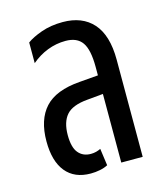

<svg xmlns="http://www.w3.org/2000/svg" viewBox="-91 -629 616 710"><g transform="rotate(-15 217.5 -274.0)"><path d="M289 0V-366Q289 -432 269.5 -460Q250 -488 206 -488Q170 -488 136.5 -475Q103 -462 75 -438V-517Q95 -532 131.5 -545Q168 -558 214 -558Q251 -558 280 -546.5Q309 -535 329.5 -512Q350 -489 360.5 -454Q371 -419 371 -372V0ZM170 10Q108 10 75 -30.5Q42 -71 42 -147Q42 -230 83.5 -275.5Q125 -321 218 -328L303 -335V-264L228 -257Q170 -252 147 -225.5Q124 -199 124 -149Q124 -102 141.5 -81Q159 -60 189 -60Q200 -60 209.5 -62.5Q219 -65 227 -69L236 -4Q223 3 205.5 6.5Q188 10 170 10Z"/></g></svg>

Font: Noto Sans Thai ExtraCondensed
Style: Regular
Weight: 400
Width: 2
Designer: Monotype Design Team
Foundry: Monotype Imaging Inc.
Version: Version 2.002